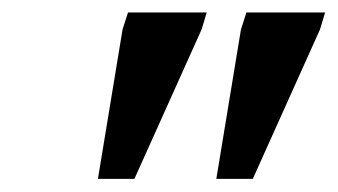

<svg xmlns="http://www.w3.org/2000/svg" viewBox="-20 -702 528 300"><path d="M133 -422.5 171.5 -656 180 -682.5H303L295 -656L190 -422.5ZM318 -422.5 356.5 -656 365 -682.5H488L480 -656L375 -422.5Z"/></svg>

Font: Newsreader SemiBold
Style: Italic
Weight: 600
Italic angle: -17°
Designer: Hugues Gentile
Foundry: Production Type
Version: Version 1.003